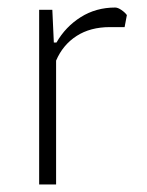

<svg xmlns="http://www.w3.org/2000/svg" viewBox="-20 -490 390 510"><path d="M84 -464H119L123 -377H130Q154 -419 194.5 -444.5Q235 -470 286 -470Q293 -470 302.5 -463.5Q312 -457 317 -450L311 -418H272Q220 -418 183.5 -394.5Q147 -371 129 -329V0H84Z"/></svg>

Font: Athiti Light
Style: Regular
Weight: 300
Designer: CadsonDemak Team
Foundry: CadsonDemak
Version: Version 1.033